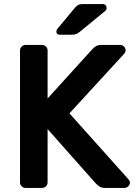

<svg xmlns="http://www.w3.org/2000/svg" viewBox="-20 -920 668 940"><path d="M78 0ZM383 -900H483Q492 -900 497 -894.5Q502 -889 502 -880Q502 -873 497 -868L374 -767Q363 -758 354.5 -754Q346 -750 332 -750H272Q256 -750 256 -766Q256 -772 261 -779L346 -881Q357 -893 364 -896.5Q371 -900 383 -900ZM616 -27Q616 -16 608 -8Q600 0 589 0H494Q477 0 467.5 -6.5Q458 -13 448 -23L213 -288V-27Q213 -16 205 -8Q197 0 186 0H105Q94 0 86 -8Q78 -16 78 -27V-673Q78 -684 86 -692Q94 -700 105 -700H186Q197 -700 205 -692Q213 -684 213 -673V-438L431 -678Q441 -689 451 -694.5Q461 -700 476 -700H568Q579 -700 587 -692Q595 -684 595 -673Q595 -666 589 -658L320 -365L609 -42Q616 -34 616 -27Z"/></svg>

Font: Hezaedrus Medium
Style: Regular
Weight: 500
Designer: Hubert & Fischer
Foundry: Hubert & Fischer
Version: Version 1.10;September 3, 2019;FontCreator 11.5.0.2425 64-bi